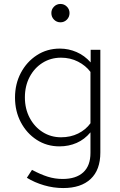

<svg xmlns="http://www.w3.org/2000/svg" viewBox="-20 -733 606 972"><path d="M300 219Q251 219 203 205Q155 191 116 167L142 127Q185 150 221.5 161.5Q258 173 297 173Q365 173 401.5 139.5Q438 106 438 41V-63Q408 -27 368 -9.5Q328 8 281 8Q217 8 166 -25Q115 -58 85.5 -114Q56 -170 56 -239Q56 -308 85.5 -364Q115 -420 166.5 -453.5Q218 -487 283 -487Q327 -487 367.5 -469.5Q408 -452 439 -417V-481H488V39Q488 127 439 173Q390 219 300 219ZM289 -38Q337 -38 375.5 -57Q414 -76 438 -109V-369Q414 -401 375 -421Q336 -441 289 -441Q237 -441 195.5 -415Q154 -389 130 -343.5Q106 -298 106 -240Q106 -182 130.5 -136Q155 -90 196.5 -64Q238 -38 289 -38ZM286 -620Q267 -620 253.5 -633.5Q240 -647 240 -667Q240 -686 253.5 -699.5Q267 -713 286 -713Q305 -713 318.5 -699.5Q332 -686 332 -667Q332 -647 318.5 -633.5Q305 -620 286 -620Z"/></svg>

Font: Red Hat Text Light
Style: Regular
Weight: 300
Designer: Pentagram, MCKL
Foundry: Pentagram, MCKL
Version: Version 1.023; ttfautohint (v1.8.3)